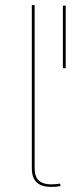

<svg xmlns="http://www.w3.org/2000/svg" viewBox="-20 -731 296 754"><path d="M105 -71V-711H116V-71Q116 -37 132.5 -22Q149 -7 181 -7Q197 -7 216 -10L218 0Q199 3 181 3Q144 3 124.5 -14.5Q105 -32 105 -71ZM227 -463V-709H238V-463Z"/></svg>

Font: Ysabeau Infant Hairline
Style: Regular
Weight: 100
Designer: Christian Thalmann (Catharsis Fonts)
Version: Version 0.003